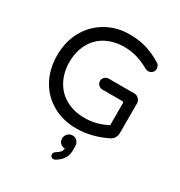

<svg xmlns="http://www.w3.org/2000/svg" viewBox="-215 -840 1170 1247"><g transform="rotate(30 369.5 -217.0)"><path d="M217.8 -34.2Q138.7 -79.1 95.7 -158.7Q52.7 -238.3 52.7 -339.8Q52.7 -443.4 97.7 -523.4Q142.6 -603.5 220.7 -647.9Q298.8 -692.4 393.6 -692.4Q465.8 -692.4 522.9 -674.8Q580.1 -657.2 636.7 -622.1Q645.5 -618.2 651.4 -607.9Q657.2 -597.7 657.2 -585.9Q657.2 -569.3 645.5 -557.1Q633.8 -544.9 615.2 -544.9Q606.4 -544.9 594.7 -549.8Q547.9 -577.1 502 -590.8Q456.1 -604.5 403.3 -604.5Q332 -604.5 269.5 -573.2Q209 -541 176.3 -480.5Q143.6 -419.9 143.6 -339.8Q143.6 -264.6 175.8 -204.1Q208 -142.6 268.6 -108.9Q329.1 -75.2 408.2 -75.2Q498 -75.2 578.1 -118.2V-281.2Q578.1 -293 566.4 -293H418Q401.4 -293 389.2 -305.2Q377 -317.4 377 -334Q377 -350.6 389.2 -362.8Q401.4 -375 418 -375H610.4Q629.9 -375 644 -360.8Q658.2 -346.7 658.2 -327.1V-105.5Q658.2 -85 648.4 -68.8Q638.7 -52.7 620.1 -43.9Q508.8 10.7 396.5 10.7Q294.9 10.7 217.8 -34.2ZM344.7 234.4Q344.7 221.7 356.4 212.9Q378.9 199.2 388.7 187.5Q398.4 175.8 398.4 160.2Q377.9 160.2 364.3 147Q350.6 133.8 350.6 112.3Q350.6 91.8 365.2 76.7Q379.9 61.5 400.4 61.5Q421.9 61.5 436 76.7Q450.2 91.8 450.2 114.3V146.5Q450.2 212.9 383.8 252.9Q374 257.8 367.2 257.8Q357.4 257.8 351.1 251Q344.7 244.1 344.7 234.4Z"/></g></svg>

Font: jf-openhuninn-1.0
Style: Regular
Weight: 400
Designer: [Kosugi Maru]
      Designed by Motoya company      

      [Varela Round]
      Joe Prince(Latin component); Avraham Co
Foundry: justfont CO.,LTD.
Version: 1.0